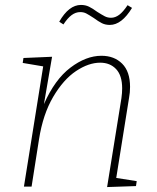

<svg xmlns="http://www.w3.org/2000/svg" viewBox="-20 -756 636 778"><path d="M451 -35 534 -22 531 -2 414 2 472 -358Q475 -379 475 -398Q475 -450 450.5 -476Q426 -502 386 -502Q339 -502 288 -468Q237 -434 195.5 -363.5Q154 -293 138 -191L108 0H77L155 -487L72 -501L75 -521L191 -526L158 -334Q202 -434 265.5 -482Q329 -530 391 -530Q443 -530 475 -498Q507 -466 507 -404Q507 -381 503 -360ZM360 -683Q340 -696 329.5 -701.5Q319 -707 305 -707Q287 -707 270.5 -695Q254 -683 237 -657L220 -668Q259 -736 308 -736Q326 -736 340.5 -729Q355 -722 374 -708Q393 -696 404.5 -690Q416 -684 430 -684Q447 -684 463 -696Q479 -708 497 -735L515 -724Q473 -655 425 -655Q407 -655 393 -662Q379 -669 360 -683Z"/></svg>

Font: Bitter Pro ExtraLight
Style: Italic
Weight: 275
Italic angle: -9°
Designer: Sol Matas, and Bitter project Authors
Foundry: Sol Matas
Version: Version 1.010